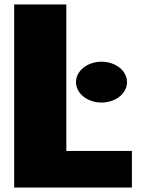

<svg xmlns="http://www.w3.org/2000/svg" viewBox="-20 -845 658 865"><path d="M437.3 -567C373.6 -567 322.3 -526 322.3 -475C322.3 -424 373.6 -383 437.3 -383C501.1 -383 552.3 -424 552.3 -475C552.3 -526 501.1 -567 437.3 -567ZM278.8 -825H43.8V0H574.2V-165H278.8Z"/></svg>

Font: Blink
Style: Wide
Weight: 400
Designer: Mew Too
Foundry: Cannot Into Space Fonts
Version: Version 001.000